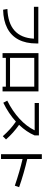

<svg xmlns="http://www.w3.org/2000/svg" viewBox="1452 -2249 846 3790"><g transform="rotate(90 1875.0 -354.0)"><path d="M743.2 -600.6H114.3V-687.5H837.9V-649.4Q837.9 -441.9 761.7 -296.9Q685.5 -151.9 536.9 -74.7Q388.2 2.4 171.9 7.8L157.2 -77.1Q436.5 -86.4 583.5 -217.8Q730.5 -349.1 743.2 -600.6Z M1029.3 -690.4H1784.2V18.6H1690.4V-46.9H1122.1V18.6H1029.3ZM1690.4 -128.9V-607.4H1122.1V-128.9Z M2552.7 -615.2H2012.7V-699.2H2653.3V-615.2Q2585.4 -454.6 2444.3 -307.6Q2523.9 -251.5 2594.5 -188.7Q2665 -126 2732.4 -49.8L2668.9 13.7Q2597.7 -66.4 2528.8 -128.2Q2460 -189.9 2380.4 -245.1Q2219.2 -98.1 2007.8 3.9L1966.8 -74.2Q2174.3 -177.7 2325 -316.7Q2475.6 -455.6 2552.7 -615.2Z M3118.2 -376.5V48.8H3023.4V-756.8H3118.2V-469.2Q3250.5 -439 3394.8 -397.5Q3539.1 -356 3674.8 -308.6L3645.5 -223.6Q3365.7 -319.3 3118.2 -376.5Z"/></g></svg>

Font: Pretendard JP Medium
Style: Regular
Weight: 500
Designer: Base glyphs from Inter by Rasmus Andersson; Hangeul glyphs from Noto Sans CJK(Source Han Sans) by Jang Soo-young and Kan
Foundry: Kil Hyung-jin
Version: Version 1.309